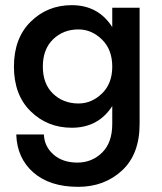

<svg xmlns="http://www.w3.org/2000/svg" viewBox="-20 -490 626 744"><path d="M258 -470Q361 -470 415 -385V-460H521V-10Q521 108 452.5 171Q384 234 283 234Q173 234 109.5 178.5Q46 123 43 31H150Q152 78 187.5 109Q223 140 280 140Q336 140 375.5 101.5Q415 63 415 -10V-79Q361 5 258 5Q164 5 99 -58.5Q34 -122 34 -232Q34 -342 99 -406Q164 -470 258 -470ZM284 -89Q335 -89 375 -127.5Q415 -166 415 -232Q415 -298 375 -337Q335 -376 284 -376Q225 -376 185.5 -337.5Q146 -299 146 -232Q146 -165 185.5 -127Q225 -89 284 -89Z"/></svg>

Font: Renner* Medium
Style: Medium
Weight: 500
Version: Version 003.000 ; ttfautohint (v0.97) -l 8 -r 50 -G 200 -x 1